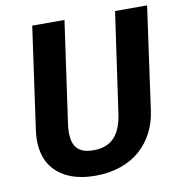

<svg xmlns="http://www.w3.org/2000/svg" viewBox="-80 -766 804 856"><g transform="rotate(-10 322.5 -338.0)"><path d="M642.1 -691.9 577.1 -226.1Q569.8 -173.3 547.1 -129.4Q524.4 -85.4 488.3 -53Q452.1 -20.5 399.9 -2.2Q347.7 16.1 285.2 16.1Q200.2 16.1 144.8 -15.6Q89.4 -47.4 68.1 -102.1Q46.9 -156.7 57.1 -230L122.1 -691.9H268.1L203.1 -232.9Q193.4 -163.1 215.3 -130.1Q237.3 -97.2 294.9 -97.2Q355.5 -97.2 388.7 -131.8Q421.9 -166.5 432.1 -236.8L497.1 -691.9Z"/></g></svg>

Font: FiraGO SemiBold
Style: Italic
Weight: 600
Italic angle: -8°
Designer: bBox Type GmbH
Foundry: bBox Type GmbH
Version: Version 1.001;PS 001.001;hotconv 1.0.88;makeotf.lib2.5.64775